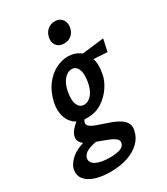

<svg xmlns="http://www.w3.org/2000/svg" viewBox="-288 -754 996 1143"><g transform="rotate(-30 210.5 -182.5)"><path d="M125 289Q65 289 20.5 274.5Q-24 260 -45.5 232Q-67 204 -59 166Q-50 128 -9.5 95.5Q31 63 127 40L150 88Q103 95 76 108.5Q49 122 42 145Q35 178 69 195.5Q103 213 164 213Q210 213 235.5 203Q261 193 265 172Q269 155 255 142.5Q241 130 217 120Q193 110 165 100Q141 92 117.5 83Q94 74 75.5 62.5Q57 51 47.5 36Q38 21 42 1Q46 -19 60.5 -37Q75 -55 94.5 -71Q114 -87 132 -99L162 -75Q158 -73 152.5 -68Q147 -63 142.5 -56.5Q138 -50 136 -41Q134 -27 146 -16.5Q158 -6 180 2.5Q202 11 228 19Q255 28 282 38Q309 48 331 62.5Q353 77 364 97Q375 117 369 145Q360 190 327 222Q294 254 242.5 271.5Q191 289 125 289ZM164 -59Q110 -59 79 -84.5Q48 -110 38 -151Q28 -192 38 -238Q53 -304 86 -347.5Q119 -391 161.5 -412.5Q204 -434 245 -434Q287 -434 320.5 -412.5Q354 -391 369.5 -347.5Q385 -304 372 -238Q365 -199 337.5 -157.5Q310 -116 266.5 -87.5Q223 -59 164 -59ZM188 -136Q218 -136 242 -165.5Q266 -195 274 -248Q282 -301 269 -329Q256 -357 227 -357Q197 -357 172.5 -326.5Q148 -296 140 -243Q132 -192 145.5 -164Q159 -136 188 -136ZM464 -338 306 -348 307 -401 482 -422ZM267 -511Q244 -511 228.5 -521.5Q213 -532 207 -550Q201 -568 206 -590Q212 -618 232.5 -636Q253 -654 283 -654Q306 -654 321 -643Q336 -632 342 -613.5Q348 -595 343 -572Q337 -544 316.5 -527.5Q296 -511 267 -511Z"/></g></svg>

Font: Ysabeau
Style: Bold Italic
Weight: 700
Italic angle: -12°
Designer: Christian Thalmann (Catharsis Fonts)
Version: Version 2.002